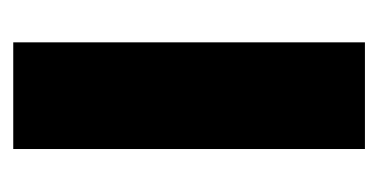

<svg xmlns="http://www.w3.org/2000/svg" viewBox="-164 -420 584 297"><g transform="rotate(-90 128.5 -272.0)"><path d="M46 0V-544H211V0Z"/></g></svg>

Font: Georama
Style: Bold
Weight: 700
Designer: Jean-Baptiste Levee
Foundry: Production Type
Version: Version 1.000